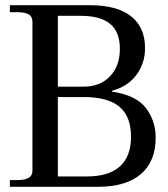

<svg xmlns="http://www.w3.org/2000/svg" viewBox="-20 -720 649 740"><path d="M18 -26H47Q76 -26 90.5 -34.5Q105 -43 105 -62V-637Q105 -656 90.5 -664.5Q76 -673 47 -673H18V-700H325Q431 -700 485 -657.5Q539 -615 539 -534Q539 -476 505.5 -431Q472 -386 411 -370V-367Q505 -353 542.5 -303.5Q580 -254 580 -189Q580 -98 523 -49Q466 0 356 0H18ZM302 -386Q366 -386 404 -426Q442 -466 442 -531Q442 -597 404.5 -628Q367 -659 291 -659H203V-386ZM315 -40Q400 -40 442.5 -79Q485 -118 485 -193Q485 -271 440.5 -308.5Q396 -346 302 -346H203V-40Z"/></svg>

Font: TavirajRegular
Style: Regular
Weight: 400
Designer: Katatrad Team
Foundry: CadsonDemak
Version: Version 1.000